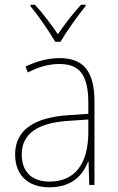

<svg xmlns="http://www.w3.org/2000/svg" viewBox="-20 -783 498 813"><path d="M214 -606H236C261 -649 308 -715 342 -757V-763H323C287 -723 252 -678 225 -638C198 -678 161 -727 128 -763H109V-757C141 -719 188 -650 214 -606ZM232 -537C182 -537 133 -523 88 -501L98 -476C147 -502 190 -512 232 -512C316 -512 354 -467 354 -347V-301L266 -295C127 -285 44 -234 44 -129C44 -49 91 10 189 10C286 10 331 -42 353 -99H355L358 0H380V-353C380 -483 332 -537 232 -537ZM267 -271 354 -277V-220C353 -98 304 -14 189 -14C114 -14 72 -57 72 -129C72 -220 145 -263 267 -271Z"/></svg>

Font: Noto Sans Thai Looped SemiCondensed Thin
Style: Regular
Weight: 100
Width: 4
Designer: Sasikarn Vongin, Ben Mitchell
Foundry: The Fontpad Ltd
Version: Version 1.001